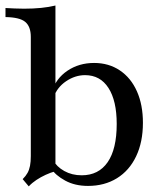

<svg xmlns="http://www.w3.org/2000/svg" viewBox="-22 -652 588 685"><path d="M291.9 11.3Q245.2 11.3 210.5 -7.7Q175.8 -26.6 159.7 -51.6L167.7 -80.6Q179.8 -57.3 207.3 -41.9Q234.7 -26.6 269.4 -26.6Q329.8 -26.6 362.1 -73.4Q394.4 -120.2 394.4 -209.7Q394.4 -292.7 364.9 -338.3Q335.5 -383.9 281.5 -383.9Q246 -383.9 213.7 -362.1Q181.5 -340.3 169.4 -304.8L163.7 -325.8Q177.4 -371.8 218.5 -399.6Q259.7 -427.4 313.7 -427.4Q366.1 -427.4 405.6 -400.8Q445.2 -374.2 466.5 -326.2Q487.9 -278.2 487.9 -213.7Q487.9 -145.2 463.7 -94.4Q439.5 -43.5 395.2 -16.1Q350.8 11.3 291.9 11.3ZM80.6 12.9 58.9 -12.9Q70.2 -24.2 76.2 -35.1Q82.3 -46 85.1 -60.5Q87.9 -75 87.9 -95.2V-520.2Q87.9 -557.3 68.1 -573.8Q48.4 -590.3 -2.4 -591.1V-623.4Q12.1 -622.6 29.4 -621.8Q46.8 -621 63.7 -621Q96.8 -621 124.6 -623.8Q152.4 -626.6 175.8 -632.3V-41.1Q158.1 -36.3 140.7 -28.2Q123.4 -20.2 108.1 -10.1Q92.7 0 80.6 12.9Z"/></svg>

Font: Playfair 12pt Medium
Style: Regular
Weight: 500
Designer: Claus Eggers Sørensen
Foundry: Claus Eggers Sørensen
Version: Version 2.000;gftools[0.9.28]